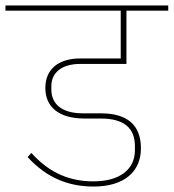

<svg xmlns="http://www.w3.org/2000/svg" viewBox="-40 -718 636 703"><path d="M303 -35C414 -35 476 -89 476 -175C476 -261 425 -303 330 -303H264C184 -303 148 -339 148 -390V-403C148 -448 181 -484 255 -484H423V-679H576V-698H-20V-679H402V-504H254C171 -504 126 -462 126 -396C126 -329 172 -284 270 -284H329C413 -284 454 -250 454 -183V-168C454 -101 403 -54 302 -54C220 -54 144 -81 75 -158L61 -143C132 -66 211 -35 303 -35Z"/></svg>

Font: IBM Plex Devanagari Thin
Style: Regular
Weight: 100
Designer: Mike Abbink, Paul van der Laan, Pieter van Rosmalen, Erin McLaughlin
Foundry: Bold Monday
Version: Version 1.0